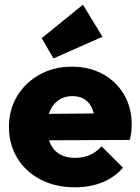

<svg xmlns="http://www.w3.org/2000/svg" viewBox="-20 -784 594 815"><path d="M298 11Q216 11 153 -21.5Q90 -54 54 -112Q18 -170 18 -245Q18 -319 53 -376.5Q88 -434 148.5 -467.5Q209 -501 285 -501Q359 -501 416.5 -469.5Q474 -438 506.5 -382.5Q539 -327 539 -256Q539 -241 537.5 -225.5Q536 -210 531 -190L100 -188V-300L462 -303L384 -254Q383 -295 372 -321.5Q361 -348 340 -362Q319 -376 287 -376Q254 -376 230 -360Q206 -344 193 -315Q180 -286 180 -245Q180 -203 194 -173.5Q208 -144 234 -129Q260 -114 298 -114Q334 -114 361.5 -126Q389 -138 411 -163L502 -72Q466 -31 414.5 -10Q363 11 298 11ZM207 -536 157 -622 332 -764 415 -628Z"/></svg>

Font: Outfit Thin ExtraBold
Style: Regular
Weight: 800
Version: Version 1.100;gftools[0.9.27]